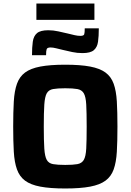

<svg xmlns="http://www.w3.org/2000/svg" viewBox="-20 -1064 743 1092"><path d="M351 8Q265 8 209.5 -2.5Q154 -13 122.5 -36.5Q91 -60 76.5 -100.5Q62 -141 58.5 -201Q55 -261 55 -344Q55 -427 58.5 -487Q62 -547 76.5 -587.5Q91 -628 122.5 -651.5Q154 -675 209.5 -685.5Q265 -696 351 -696Q437 -696 492.5 -685.5Q548 -675 580 -651.5Q612 -628 626.5 -587.5Q641 -547 644.5 -487Q648 -427 648 -344Q648 -261 644.5 -201Q641 -141 626.5 -100.5Q612 -60 580 -36.5Q548 -13 492.5 -2.5Q437 8 351 8ZM351 -126Q395 -126 420 -130.5Q445 -135 456.5 -154.5Q468 -174 470.5 -219Q473 -264 473 -344Q473 -424 470.5 -469Q468 -514 456.5 -533.5Q445 -553 420 -557.5Q395 -562 351 -562Q307 -562 282 -557.5Q257 -553 246 -533.5Q235 -514 232 -469Q229 -424 229 -344Q229 -264 232 -219Q235 -174 246 -154.5Q257 -135 282 -130.5Q307 -126 351 -126ZM162 -750Q162 -795 166.5 -827Q171 -859 190.5 -875.5Q210 -892 255 -892Q283 -892 312 -885.5Q341 -879 367 -873Q387 -868 404.5 -864Q422 -860 437 -860Q456 -860 459 -869Q462 -878 462 -903H542Q542 -858 537.5 -826.5Q533 -795 513.5 -778.5Q494 -762 449 -762Q419 -762 391 -768Q363 -774 338 -780Q317 -785 299 -789.5Q281 -794 268 -794Q249 -794 245.5 -784.5Q242 -775 242 -750ZM187 -951V-1044H517V-951Z"/></svg>

Font: Saira
Style: Bold
Weight: 700
Designer: Hector Gatti with collaboration of the Omnibus-Type team
Foundry: Omnibus-Type
Version: Version 1.100; ttfautohint (v1.8.3)